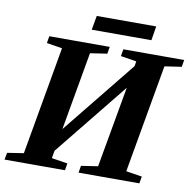

<svg xmlns="http://www.w3.org/2000/svg" viewBox="-92 -885 982 973"><g transform="rotate(10 398.5 -399.0)"><path d="M-6 0 1 -36 85 -49 183 -606 103 -619 109 -655H420L414 -619L327 -606L256 -203L561 -581L565 -606L484 -619L490 -655H803L797 -619L710 -606L612 -49L694 -36L688 0H375L381 -36L467 -49L541 -466L236 -88L229 -49L311 -36L305 0ZM315 -725 328 -798H634L622 -725Z"/></g></svg>

Font: Libra Serif Modern
Style: Bold Italic
Weight: 700
Italic angle: -12°
Designer: Stefan Peev, Context Ltd
Foundry: Stefan Peev, Context Ltd
Version: Version 1.000